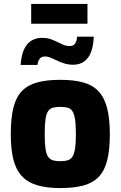

<svg xmlns="http://www.w3.org/2000/svg" viewBox="-20 -954 615 979"><path d="M287 5Q218 5 169.5 -9.5Q121 -24 91 -56.5Q61 -89 48 -141.5Q35 -194 35 -270Q35 -352 48.5 -405.5Q62 -459 92 -490Q122 -521 170.5 -534Q219 -547 287 -547Q357 -547 405 -533.5Q453 -520 482.5 -488.5Q512 -457 526 -403.5Q540 -350 540 -270Q540 -191 527 -138Q514 -85 484.5 -53.5Q455 -22 406.5 -8.5Q358 5 287 5ZM287 -132Q310 -132 325 -136.5Q340 -141 349 -154.5Q358 -168 362.5 -196Q367 -224 367 -271Q367 -318 362.5 -346Q358 -374 349 -387.5Q340 -401 325 -405Q310 -409 287 -409Q265 -409 250 -405Q235 -401 225.5 -387.5Q216 -374 212 -346Q208 -318 208 -271Q208 -224 212 -196Q216 -168 225.5 -154.5Q235 -141 250 -136.5Q265 -132 287 -132ZM139 -833V-934H426V-833ZM85 -623Q89 -674 103.5 -704Q118 -734 141.5 -747.5Q165 -761 193 -761Q219 -761 238 -754.5Q257 -748 273.5 -739.5Q290 -731 304.5 -725Q319 -719 336 -719Q353 -719 362.5 -731.5Q372 -744 373 -767H458Q455 -694 428 -659Q401 -624 353 -624Q328 -624 308 -630.5Q288 -637 271 -645Q254 -653 239 -659.5Q224 -666 209 -666Q191 -666 182 -654Q173 -642 171 -623Z"/></svg>

Font: Exo Thin ExtraBold
Style: Regular
Weight: 800
Version: Version 2.000